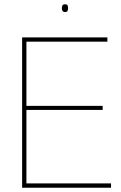

<svg xmlns="http://www.w3.org/2000/svg" viewBox="-20 -874 565 894"><path d="M83 0V-700H480V-680H103V-381H458V-362H103V-20H497V0ZM283 -818Q274 -818 271 -823.5Q268 -829 268 -836Q268 -844 271 -849Q274 -854 283 -854Q292 -854 294.5 -849Q297 -844 297 -836Q297 -829 294.5 -823.5Q292 -818 283 -818Z"/></svg>

Font: Georama ExtraCondensed Thin Thin
Style: Regular
Weight: 250
Version: Version 1.001